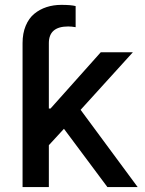

<svg xmlns="http://www.w3.org/2000/svg" viewBox="-20 -757 587 777"><path d="M414.6 0 238.8 -235.8 177.7 -169.4V0H71.3V-582.5Q71.3 -622.1 84 -652.6Q96.7 -683.1 118.7 -701.2Q140.6 -719.2 168.5 -728.3Q196.3 -737.3 228.5 -737.3Q267.6 -737.3 286.1 -732.4V-647Q269.5 -649.9 255.9 -649.9Q177.7 -649.9 177.7 -582.5V-317.9H184.6L387.7 -545.4H517.6L306.2 -312.5L537.1 0Z"/></svg>

Font: Karasuma Gothic
Style: Regular
Weight: 500
Designer: Rasmus Andersson / Ryoko Nishizuka
Foundry: Genbu
Version: Version 1.00